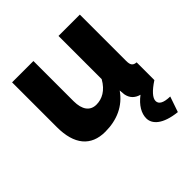

<svg xmlns="http://www.w3.org/2000/svg" viewBox="-196 -668 1018 1018"><g transform="rotate(-45 313.5 -158.5)"><path d="M592 0V-133C567 -135 558 -146 558 -178V-525H398V-201C367 -146 325 -125 283 -125C236 -125 210 -160 210 -224V-525H50V-189C50 -59 107 10 214 10C302 10 375 -22 423 -91L426 -59C432 -27 452 -6 485 3C440 37 418 76 418 113C418 156 458 197 560 208L590 121C542 120 518 107 518 83C518 60 543 32 592 0Z"/></g></svg>

Font: FIGSv2-sans-serif ExtraBold
Style: Regular
Weight: 800
Designer: Matt McInerney, Pablo Impallari, Rodrigo Fuenzalida,Mirko Velimirovic
Foundry: Matt McInerney, Pablo Impallari, Rodrigo Fuenzalida
Version: Version 4.021;hotconv 1.0.109;makeotfexe 2.5.65596